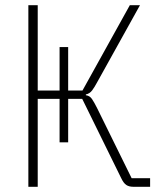

<svg xmlns="http://www.w3.org/2000/svg" viewBox="-20 -718 640 738"><path d="M209 -338H125V0H89V-698H125V-370H209V-537H242V-370H297L479 -698H518L353 -401Q344 -384 334.5 -371Q325 -358 310 -355V-352Q325 -350 333.5 -337.5Q342 -325 353 -303L486 -33H557V0H493Q476 0 465.5 -7Q455 -14 446 -33L296 -338H242V-171H209Z"/></svg>

Font: IBM Plex Mono ExtLt
Style: Regular
Weight: 200
Monospace: yes
Designer: Mike Abbink, Paul van der Laan, Pieter van Rosmalen
Foundry: Bold Monday
Version: Version 2.3